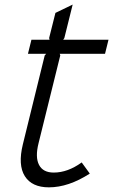

<svg xmlns="http://www.w3.org/2000/svg" viewBox="-20 -802 490 832"><path d="M334 -98.1 369.1 -49.8Q276.9 9.8 191.9 9.8Q118.2 9.8 87.6 -38.6Q57.1 -86.9 79.1 -176.8L173.8 -562L180.2 -568.8H101.1L116.2 -629.9H194.8L192.9 -637.2L220.2 -746.1L294.9 -782.2L258.8 -637.2L253.9 -629.9H450.2L435.1 -568.8H238.8L241.2 -562L147 -181.2Q131.8 -120.6 149.2 -87.4Q166.5 -54.2 212.9 -54.2Q273.4 -54.2 334 -98.1Z"/></svg>

Font: Sinkin Sans 300 Light Italic
Style: Regular
Weight: 300
Italic angle: -112°
Designer: Keith Bates
Foundry: K-Type
Version: Sinkin Sans (version 1.0)  by Keith Bates   •   © 2014   www